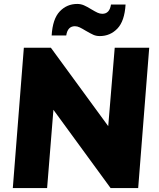

<svg xmlns="http://www.w3.org/2000/svg" viewBox="-20 -954 806 974"><path d="M737 -712 681 0H541L251 -397L219 0H45L101 -712H238L529 -314L562 -712ZM372 -934Q390 -934 406 -927Q422 -920 443 -907Q463 -895 475 -889.5Q487 -884 499 -884Q536 -884 543 -931H617Q612 -847 575.5 -809Q539 -771 486 -771Q468 -771 453.5 -777.5Q439 -784 415 -798Q397 -809 384.5 -815Q372 -821 360 -821Q323 -821 316 -774H242Q247 -858 283 -896Q319 -934 372 -934Z"/></svg>

Font: Muli Black
Style: Italic
Weight: 900
Italic angle: -4.541°
Designer: Vernon Adams
Foundry: Vernon Adams
Version: Version 2.001